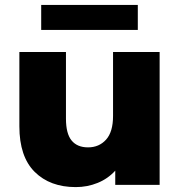

<svg xmlns="http://www.w3.org/2000/svg" viewBox="-20 -754 732 783"><path d="M631 -542V0H450V-58Q420 -25 378 -8Q336 9 289 9Q184 9 121.5 -53Q59 -115 59 -239V-542H249V-270Q249 -209 272 -181Q295 -153 339 -153Q384 -153 412.5 -184.5Q441 -216 441 -281V-542ZM148 -734H542V-632H148Z"/></svg>

Font: Idrija
Style: Regular
Weight: 800
Designer: Julieta Ulanovsky
Foundry: Julieta Ulanovsky
Version: Version 7.200